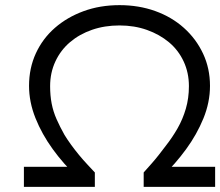

<svg xmlns="http://www.w3.org/2000/svg" viewBox="-20 -727 857 747"><path d="M73 0V-78H300L279 -40Q227 -89 185 -147Q143 -205 118 -267.5Q93 -330 93 -393Q93 -462 119.5 -519.5Q146 -577 193.5 -618.5Q241 -660 305 -683.5Q369 -707 445 -707Q520 -707 584 -684Q648 -661 695.5 -618.5Q743 -576 770 -518.5Q797 -461 797 -393Q797 -329 771.5 -266.5Q746 -204 704 -146.5Q662 -89 611 -40L592 -78H817V0H539V-56Q556 -75 571 -92Q586 -109 599.5 -126.5Q613 -144 626 -161Q651 -193 671 -228Q691 -263 703 -304Q715 -345 715 -392Q715 -444 694.5 -488Q674 -532 637.5 -562.5Q601 -593 552 -610.5Q503 -628 445 -628Q387 -628 338 -611Q289 -594 252.5 -563Q216 -532 195.5 -488Q175 -444 175 -392Q175 -355 181 -324Q187 -293 200 -263.5Q213 -234 231 -202Q242 -184 256.5 -164Q271 -144 287.5 -124Q304 -104 320.5 -86.5Q337 -69 349 -56V0Z"/></svg>

Font: Lexend Giga Light
Style: Regular
Weight: 300
Version: Version 1.007